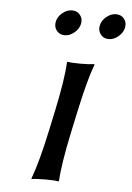

<svg xmlns="http://www.w3.org/2000/svg" viewBox="-48 -656 480 696"><g transform="rotate(5 192.0 -308.0)"><path d="M156.2 -250Q181.2 -367.2 184.1 -429.2L186 -432.1Q199.2 -429.2 234.4 -429.2Q249.5 -429.2 261.7 -429.9Q273.9 -430.7 278.3 -431.6L282.7 -432.1L284.2 -429.2L276.4 -407.2L270.5 -388.7Q267.6 -380.4 264.2 -366.5Q260.7 -352.5 259 -346.9Q257.3 -341.3 253.2 -324Q249 -306.6 248 -302.2L242.2 -276.4L236.3 -250L221.2 -179.2Q195.8 -60.1 192.9 0L190.4 2.9Q177.2 0 143.1 0Q127.4 0 115 0.7Q102.5 1.5 97.7 2L93.3 2.9L92.8 0Q115.7 -60.5 141.1 -179.2ZM137.7 -540.8Q127 -554.7 130.9 -573.2Q134.8 -591.8 151.4 -605.5Q168 -619.1 186.5 -619.1Q205.1 -619.1 215.8 -605.5Q226.6 -591.8 222.7 -573.2Q218.8 -554.7 202.1 -540.8Q185.5 -526.9 167 -526.9Q148.4 -526.9 137.7 -540.8ZM297.9 -540.8Q287.1 -554.7 291 -573.2Q294.9 -591.8 311.5 -605.5Q328.1 -619.1 346.7 -619.1Q365.2 -619.1 376 -605.5Q386.7 -591.8 382.8 -573.2Q378.9 -554.7 362.3 -540.8Q345.7 -526.9 327.1 -526.9Q308.6 -526.9 297.9 -540.8Z"/></g></svg>

Font: Linux Biolinum G
Style: Italic
Weight: 400
Italic angle: -12°
Designer: Philipp H. Poll
Foundry: Philipp H. Poll
Version: Version 0.5.1